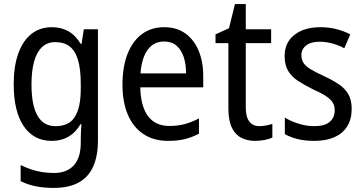

<svg xmlns="http://www.w3.org/2000/svg" viewBox="-20 -679 1778 939"><path d="M234 -546Q279 -546 314 -526.5Q349 -507 374 -465H379L390 -536H459V8Q459 83 436 135Q413 187 365 213.5Q317 240 242 240Q194 240 154.5 232Q115 224 81 207V128Q105 140 131 149Q157 158 185.5 162.5Q214 167 244 167Q307 167 341 129.5Q375 92 375 19V0Q375 -14 376 -36Q377 -58 378 -72H374Q350 -31 315 -10.5Q280 10 233 10Q145 10 96 -62Q47 -134 47 -267Q47 -355 69.5 -417.5Q92 -480 133.5 -513Q175 -546 234 -546ZM249 -473Q212 -473 186 -449Q160 -425 147 -379Q134 -333 134 -266Q134 -164 163.5 -113Q193 -62 251 -62Q283 -62 306.5 -72.5Q330 -83 345 -106Q360 -129 367.5 -163.5Q375 -198 375 -246V-268Q375 -340 361.5 -385.5Q348 -431 320.5 -452Q293 -473 249 -473Z M783 -546Q844 -546 886.5 -515.5Q929 -485 951.5 -431Q974 -377 974 -306V-252H666Q668 -159 704 -111Q740 -63 808 -63Q849 -63 883 -72Q917 -81 953 -100V-25Q918 -7 883 1.5Q848 10 802 10Q732 10 682 -23Q632 -56 605.5 -117.5Q579 -179 579 -264Q579 -353 604 -416Q629 -479 674.5 -512.5Q720 -546 783 -546ZM783 -476Q732 -476 702.5 -436Q673 -396 667 -320H890Q890 -365 878.5 -400Q867 -435 843.5 -455.5Q820 -476 783 -476Z M1248 -62Q1265 -62 1282 -65.5Q1299 -69 1312 -73V-6Q1297 1 1274 5.5Q1251 10 1228 10Q1190 10 1160.5 -5Q1131 -20 1114 -54.5Q1097 -89 1097 -148V-468H1034V-511L1100 -541L1129 -659H1182V-536H1306V-468H1182V-153Q1182 -107 1199.5 -84.5Q1217 -62 1248 -62Z M1700 -147Q1700 -96 1678 -61Q1656 -26 1615.5 -8Q1575 10 1517 10Q1470 10 1435 1Q1400 -8 1373 -23V-104Q1400 -87 1439 -74.5Q1478 -62 1517 -62Q1568 -62 1592.5 -83Q1617 -104 1617 -140Q1617 -161 1607.5 -177Q1598 -193 1575 -208.5Q1552 -224 1509 -243Q1467 -264 1436 -284.5Q1405 -305 1388.5 -333.5Q1372 -362 1372 -405Q1372 -471 1420 -508.5Q1468 -546 1546 -546Q1588 -546 1624 -537Q1660 -528 1693 -511L1664 -443Q1646 -453 1626 -460Q1606 -467 1585.5 -471Q1565 -475 1544 -475Q1501 -475 1477.5 -457Q1454 -439 1454 -409Q1454 -387 1464.5 -371Q1475 -355 1499 -340.5Q1523 -326 1564 -307Q1607 -287 1637.5 -266.5Q1668 -246 1684 -217.5Q1700 -189 1700 -147Z"/></svg>

Font: Noto Sans Display SemiCondensed
Style: Regular
Weight: 400
Width: 4
Version: Version 2.003